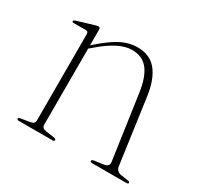

<svg xmlns="http://www.w3.org/2000/svg" viewBox="-106 -581 731 707"><g transform="rotate(30 259.5 -227.0)"><path d="M136.5 -438.5V-372L142.5 -377.5Q191 -420 224.5 -436.8Q258 -453.5 292.5 -453.5Q345.5 -453.5 374.2 -418Q403 -382.5 412.5 -316L451 -39.5Q454 -19 475 -15.5L505 -11Q514 -10 514 -5Q514 0 506 0H361Q352 0 352 -5Q352 -10.5 362 -12L399 -17Q423 -20 420 -39.5L381 -311.5Q372 -374 348 -404.5Q324 -435 279.5 -435Q225 -435 149.5 -369L136.5 -358V-34.5Q136.5 -19.5 155.5 -17L190 -12Q200 -10.5 200 -5Q200 0 191.5 0H48Q40.5 0 40.5 -5Q40.5 -9.5 49.5 -11L86.5 -17Q105.5 -20 105.5 -34V-402Q105.5 -413 95 -413H44.5Q36.5 -413 36.5 -417.5Q36.5 -421 44.5 -424L112.5 -444.5Q123 -448 128.5 -448Q136.5 -448 136.5 -438.5Z"/></g></svg>

Font: Fraunces 72pt S000 Thin
Style: Regular
Weight: 100
Version: Version 1.000; ttfautohint (v1.8.3)